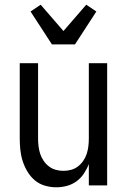

<svg xmlns="http://www.w3.org/2000/svg" viewBox="-20 -789 540 817"><path d="M220 8Q195 8 171 1Q147 -6 128.5 -21.5Q110 -37 97 -58.5Q84 -80 76.5 -103.5Q69 -127 66.5 -151.5Q64 -176 64 -200V-520H142V-200Q142 -183 144 -166.5Q146 -150 151 -134.5Q156 -119 165.5 -105Q175 -91 188 -81Q201 -71 217 -66.5Q233 -62 250 -62Q267 -62 283 -66.5Q299 -71 312 -81Q325 -91 334.5 -105Q344 -119 349 -134.5Q354 -150 356 -166.5Q358 -183 358 -200V-520H436V0H358V-91Q350 -70 337 -50.5Q324 -31 305.5 -17.5Q287 -4 264.5 2Q242 8 220 8ZM201 -600 110 -740 153 -769 250 -657 347 -769 390 -740 299 -600Z"/></svg>

Font: Iosevka Term
Style: Regular
Weight: 400
Monospace: yes
Designer: Belleve Invis
Foundry: Belleve Invis
Version: Version 30.0.1